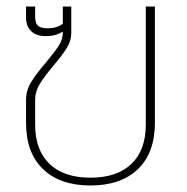

<svg xmlns="http://www.w3.org/2000/svg" viewBox="-20 -555 576 590"><path d="M173 -482V-535H199V-453Q199 -430 185.5 -408Q172 -386 144 -353Q117 -321 102.5 -297.5Q88 -274 88 -249V-172Q88 -94 132 -51.5Q176 -9 258 -9Q340 -9 384 -51.5Q428 -94 428 -172V-535H456V-178Q456 -85 403.5 -35Q351 15 258 15Q165 15 112.5 -35Q60 -85 60 -178V-247Q60 -277 75.5 -302.5Q91 -328 122 -364Q148 -395 160.5 -414.5Q173 -434 173 -455V-458Q152 -444 121 -444Q92 -444 76 -459Q60 -474 60 -501V-535H88V-504Q88 -484 96.5 -476Q105 -468 128 -468Q154 -468 173 -482Z"/></svg>

Font: Prompt Thin
Style: Regular
Weight: 100
Designer: Katatrad Team
Foundry: CadsonDemak
Version: Version 1.030